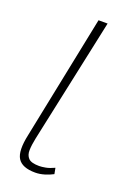

<svg xmlns="http://www.w3.org/2000/svg" viewBox="-113 -581 434 636"><g transform="rotate(20 104.5 -263.0)"><path d="M96 10Q50 10 34.5 -14.5Q19 -39 32 -99L121 -536H153L59 -96Q54 -72 53.5 -54Q53 -36 63 -25.5Q73 -15 101 -15Q110 -15 123.5 -17.5Q137 -20 154 -28L158 -7Q145 0 128.5 5Q112 10 96 10Z"/></g></svg>

Font: Noto Serif ExtraCondensed Thin
Style: Italic
Weight: 100
Width: 2
Italic angle: -12°
Designer: Monotype Design Team
Foundry: Monotype Imaging Inc.
Version: Version 2.013